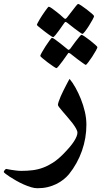

<svg xmlns="http://www.w3.org/2000/svg" viewBox="-90 -686 530 1004"><path d="M361.8 -33.7Q361.8 0.5 356 35.2Q350.1 69.8 338.4 103Q326.7 136.2 309.6 167Q292.5 197.8 270.5 225.1Q258.3 239.7 241.7 252.9Q225.1 266.1 204.3 276.4Q183.6 286.6 158.9 292.5Q134.3 298.3 105.5 298.3Q89.8 298.3 71 292.5Q52.2 286.6 33 278.1Q13.7 269.5 -5.1 258.8Q-23.9 248 -38.3 238.8Q-52.7 229.5 -61.5 222.4Q-70.3 215.3 -70.3 213.4Q-70.3 209.5 -65.4 203.4Q-60.5 197.3 -57.1 197.3Q-56.6 197.3 -48.8 199Q-41 200.7 -29.8 202.4Q-18.6 204.1 -5.1 205.8Q8.3 207.5 22 207.5Q52.2 207.5 80.3 204.1Q108.4 200.7 134.8 190.9Q161.1 181.2 186.5 164.8Q211.9 148.4 237.8 122.6Q278.8 81.5 296.9 53.2Q314.9 24.9 314.9 7.8Q314.9 -1 307.4 -14.4Q299.8 -27.8 288.6 -42.5Q277.3 -57.1 263.9 -72.5Q250.5 -87.9 239.3 -101.1Q228 -114.3 220.5 -123.8Q212.9 -133.3 212.9 -137.2Q212.9 -143.1 217 -155.3Q221.2 -167.5 227.5 -182.4Q233.9 -197.3 241.7 -212.6Q249.5 -228 256.3 -241.2Q263.2 -254.4 267.8 -263.2Q272.5 -272 273.9 -273.4Q289.6 -254.9 304.9 -227.3Q320.3 -199.7 333 -168Q345.7 -136.2 353.8 -101.8Q361.8 -67.4 361.8 -33.7ZM318.4 -665.5Q322.3 -665.5 335.7 -656.5Q349.1 -647.5 364 -636.2Q378.9 -625 390.4 -614.7Q401.9 -604.5 401.9 -601.6Q401.9 -597.7 393.8 -582.8Q385.7 -567.9 375.2 -551.3Q364.7 -534.7 354.7 -521.7Q344.7 -508.8 340.8 -508.8Q338.9 -508.8 325.9 -517.8Q313 -526.9 298.3 -538.1Q281.7 -550.8 260.3 -567.9Q254.9 -571.8 252 -571.3Q250.5 -571.3 246.1 -565.9Q231.4 -545.4 219.7 -528.3Q209.5 -514.2 200.2 -502.9Q190.9 -491.7 187.5 -491.7Q186 -491.7 179.4 -495.8Q172.9 -500 163.1 -506.8Q153.3 -513.7 143.1 -521.7Q132.8 -529.8 123.8 -536.9Q114.7 -543.9 108.9 -549.1Q103 -554.2 103 -556.2Q103 -558.6 107.2 -566.4Q111.3 -574.2 117.4 -584.7Q123.5 -595.2 131.3 -606.9Q139.2 -618.7 146 -628.2Q152.8 -637.7 158 -644.3Q163.1 -650.9 165 -650.9Q169.4 -650.9 182.6 -641.6Q195.8 -632.3 209.5 -621.1Q225.6 -608.4 244.1 -591.3Q248.5 -587.4 252 -587.4Q254.4 -587.4 260.3 -594.2Q275.9 -613.8 287.6 -629.4Q297.9 -643.1 306.9 -654.3Q315.9 -665.5 318.4 -665.5ZM335.9 -503.9Q339.8 -503.9 353.3 -494.9Q366.7 -485.8 381.6 -474.1Q396.5 -462.4 408 -452.1Q419.4 -441.9 419.4 -439.5Q419.4 -435.5 411.1 -420.7Q402.8 -405.8 392.1 -389.4Q381.3 -373 371.3 -359.9Q361.3 -346.7 358.4 -346.7Q356.4 -346.7 343.5 -356Q330.6 -365.2 315.9 -376Q299.3 -388.7 277.8 -405.8Q272.5 -409.2 268.6 -409.2Q267.1 -409.2 266.4 -407.5Q265.6 -405.8 263.7 -403.8Q249 -383.3 237.3 -366.7Q227.1 -352.5 217.5 -341.1Q208 -329.6 205.1 -329.6Q202.6 -329.6 189 -338.6Q175.3 -347.7 160.2 -359.1Q145 -370.6 132.8 -380.9Q120.6 -391.1 120.6 -393.6Q120.6 -397.5 129.2 -412.6Q137.7 -427.7 148.7 -444.8Q159.7 -461.9 169.7 -475.1Q179.7 -488.3 181.6 -488.3Q186 -488.3 199 -479Q211.9 -469.7 226.1 -458.5Q242.7 -445.8 261.7 -429.7Q266.1 -425.3 268.6 -425.3Q272 -425.3 277.8 -431.6Q292.5 -451.7 304.2 -467.8Q314.5 -481.4 324 -492.7Q333.5 -503.9 335.9 -503.9Z"/></svg>

Font: Accordance
Style: Bold
Weight: 700
Version: Version 1.2 (build January 31, 2020) Miklal Software Solutio